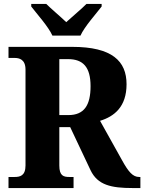

<svg xmlns="http://www.w3.org/2000/svg" viewBox="-20 -951 730 971"><path d="M245 -771H387C407 -816 465 -880 494 -918V-931H417C395 -908 344 -866 315 -839C287 -866 237 -908 214 -931H138V-918C167 -880 225 -816 245 -771ZM23 0H352V-56H331C301 -56 280 -62 280 -114V-308H335L438 -90C474 -15 542 0 651 0H690V-56H684C652 -56 630 -81 597 -141L486 -340C558 -362 620 -411 620 -525C620 -642 547 -714 345 -714H23V-658H54C77 -658 109 -651 109 -599V-114C109 -62 81 -56 54 -56H23ZM326 -369H280V-652H324C400 -652 438 -612 438 -515C438 -418 405 -369 326 -369Z"/></svg>

Font: Noto Serif Devanagari SemiCondensed ExtraBold
Style: Regular
Weight: 800
Width: 4
Designer: Universal Thirst, Indian Type Foundry and the Monotype Design Team
Foundry: Monotype Imaging Inc.
Version: Version 2.004